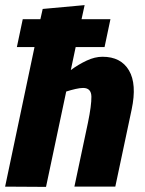

<svg xmlns="http://www.w3.org/2000/svg" viewBox="-31 -730 566 751"><path d="M149 1 -11 0 104 -546H35L58 -655H127L136 -695L300 -710L288 -655H401L378 -546H265L246 -456Q276 -478 308 -493Q340 -508 370 -508Q442 -508 473.5 -454.5Q505 -401 484 -302L473 -250L420 0H260L313 -250Q327 -318 326.5 -352Q326 -386 294 -386Q282 -386 264.5 -382Q247 -378 228 -372Z"/></svg>

Font: Epunda Sans ExtraBold
Style: Italic
Weight: 800
Italic angle: -12.0243°
Designer: Simon Atzbach
Foundry: typofactur
Version: Version 2.204; ttfautohint (v1.8.4.7-5d5b)